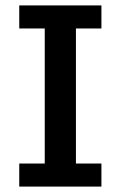

<svg xmlns="http://www.w3.org/2000/svg" viewBox="-20 -688 445 708"><path d="M51 0V-85H145V-583H51V-668H354V-583H260V-85H354V0Z"/></svg>

Font: Atkinson Hyperlegible Next Medium
Style: Regular
Weight: 500
Designer: Elliott Scott, Megan Eiswerth, Linus Boman, Theodore Petrosky, Letters from Sweden
Foundry: Applied Design Works, Letters from Sweden
Version: Version 2.001